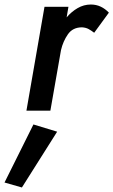

<svg xmlns="http://www.w3.org/2000/svg" viewBox="-79 -490 502 850"><path d="M338 -345Q325 -355 313 -361.5Q301 -368 284 -369Q243 -369 221.5 -338Q200 -307 191 -268L144 0H38L118 -460H224L216 -413Q237 -438 264.5 -454Q292 -470 323 -470Q347 -470 367 -460.5Q387 -451 403 -434ZM69 61 174 93 18 340 -59 318Z"/></svg>

Font: Jost* Medium
Style: Italic
Weight: 500
Italic angle: -10°
Version: Version 3.7